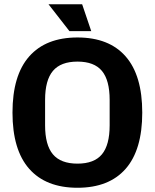

<svg xmlns="http://www.w3.org/2000/svg" viewBox="-20 -877 731 907"><path d="M39 -345Q39 -521 118 -610.5Q197 -700 346 -700Q495 -700 573.5 -610.5Q652 -521 652 -345Q652 -169 573.5 -79.5Q495 10 346 10Q197 10 118 -79.5Q39 -169 39 -345ZM346 -104Q425 -104 461.5 -148Q498 -192 498 -285V-405Q498 -498 461.5 -542Q425 -586 346 -586Q267 -586 230 -542Q193 -498 193 -405V-285Q193 -192 230 -148Q267 -104 346 -104ZM209 -857H368L411 -730H308Z"/></svg>

Font: Mozilla Headline BETA
Style: Bold
Weight: 700
Designer: Studio DRAMA
Foundry: Studio DRAMA
Version: Version 0.100